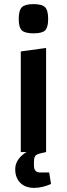

<svg xmlns="http://www.w3.org/2000/svg" viewBox="-20 -739 325 933"><path d="M71 -647Q71 -689 86.5 -704Q102 -719 143 -719Q184 -719 199 -704Q214 -689 214 -647Q214 -606 199.5 -591.5Q185 -577 143 -577Q101 -577 86 -591.5Q71 -606 71 -647ZM228 155Q185 174 146 174Q103 174 78.5 149.5Q54 125 54 83Q54 58 68.5 36.5Q83 15 109 0H81V-489L204 -506V0L186 4Q160 9 152.5 17.5Q145 26 145 48V65Q145 99 174 99H219Z"/></svg>

Font: Changa Medium
Style: Regular
Weight: 500
Designer: Eduardo Rodriguez Tunni
Foundry: Eduardo Rodriguez Tunni
Version: Version 2.002; ttfautohint (v1.5) -l 8 -r 50 -G 150 -x 14 -H